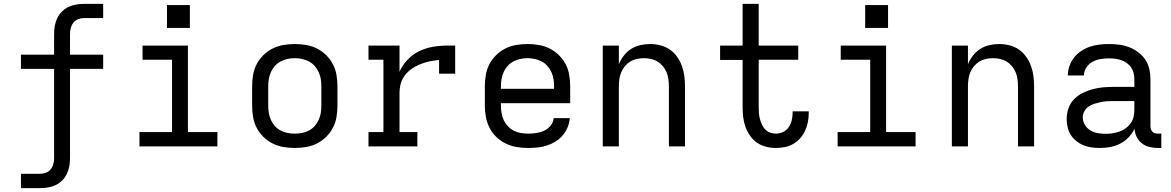

<svg xmlns="http://www.w3.org/2000/svg" viewBox="-20 -755 6040 990"><path d="M88 215V141H187Q202 141 217 135.5Q232 130 241.5 118Q251 106 255 91Q259 76 259 60V-400H88V-473H259V-580Q259 -601 262.5 -621.5Q266 -642 275 -661Q284 -680 299 -695Q314 -710 332.5 -719Q351 -728 372 -731.5Q393 -735 413 -735H512V-662H413Q398 -662 383 -656Q368 -650 358.5 -638Q349 -626 345 -611Q341 -596 341 -580V-473H512V-400H341V60Q341 81 337.5 101.5Q334 122 325 141Q316 160 301 175Q286 190 267.5 199Q249 208 228 211.5Q207 215 187 215Z M699 0V-74H867V-447H715V-520H949V-74H1101V0ZM841 -611V-729H959V-611Z M1500 8Q1471 8 1441.5 3Q1412 -2 1386 -15Q1360 -28 1338.5 -49Q1317 -70 1303.5 -96Q1290 -122 1285 -151.5Q1280 -181 1280 -210V-310Q1280 -339 1285 -368.5Q1290 -398 1303.5 -424Q1317 -450 1338.5 -471Q1360 -492 1386 -505Q1412 -518 1441.5 -523Q1471 -528 1500 -528Q1529 -528 1558.5 -523Q1588 -518 1614 -505Q1640 -492 1661.5 -471Q1683 -450 1696.5 -424Q1710 -398 1715 -368.5Q1720 -339 1720 -310V-210Q1720 -181 1715 -151.5Q1710 -122 1696.5 -96Q1683 -70 1661.5 -49Q1640 -28 1614 -15Q1588 -2 1558.5 3Q1529 8 1500 8ZM1500 -66Q1519 -66 1537.5 -69.5Q1556 -73 1573 -82Q1590 -91 1602.5 -105Q1615 -119 1623 -136.5Q1631 -154 1634 -172.5Q1637 -191 1637 -210V-310Q1637 -329 1634 -347.5Q1631 -366 1623 -383.5Q1615 -401 1602.5 -415Q1590 -429 1573 -438Q1556 -447 1537.5 -451Q1519 -455 1500 -455Q1481 -455 1462.5 -451Q1444 -447 1427 -438Q1410 -429 1397.5 -415Q1385 -401 1377 -383.5Q1369 -366 1366 -347.5Q1363 -329 1363 -310V-210Q1363 -191 1366 -172.5Q1369 -154 1377 -136.5Q1385 -119 1397.5 -105Q1410 -91 1427 -82Q1444 -73 1462.5 -69.5Q1481 -66 1500 -66Z M1880 0V-74H1957V-447H1880V-520H2040V-385Q2055 -419 2081 -446.5Q2107 -474 2140.5 -490.5Q2174 -507 2211 -513.5Q2248 -520 2286 -520H2327V-375H2244V-446Q2226 -444 2207.5 -441Q2189 -438 2171.5 -432.5Q2154 -427 2137 -419.5Q2120 -412 2104.5 -401.5Q2089 -391 2076.5 -377.5Q2064 -364 2055.5 -347.5Q2047 -331 2043.5 -312.5Q2040 -294 2040 -276V-74H2132V0Z M2702 8Q2673 8 2643.5 3Q2614 -2 2587.5 -15Q2561 -28 2539.5 -48.5Q2518 -69 2504.5 -95.5Q2491 -122 2485.5 -151Q2480 -180 2480 -210V-310Q2480 -339 2485 -368.5Q2490 -398 2503.5 -424Q2517 -450 2538.5 -471Q2560 -492 2586 -505Q2612 -518 2641.5 -523Q2671 -528 2700 -528Q2729 -528 2758.5 -523Q2788 -518 2814 -505Q2840 -492 2861.5 -471Q2883 -450 2896.5 -424Q2910 -398 2915 -368.5Q2920 -339 2920 -310V-223H2563V-210Q2563 -191 2566 -172Q2569 -153 2577 -136Q2585 -119 2598.5 -104.5Q2612 -90 2628.5 -81.5Q2645 -73 2664 -69.5Q2683 -66 2702 -66Q2724 -66 2745 -69Q2766 -72 2785.5 -81Q2805 -90 2819 -107Q2833 -124 2835 -146H2918Q2916 -121 2906.5 -98Q2897 -75 2881 -56.5Q2865 -38 2844 -25Q2823 -12 2799.5 -4.5Q2776 3 2751.5 5.5Q2727 8 2702 8ZM2563 -297H2837V-310Q2837 -329 2834 -347.5Q2831 -366 2823 -383.5Q2815 -401 2802.5 -415Q2790 -429 2773 -438Q2756 -447 2737.5 -451Q2719 -455 2700 -455Q2681 -455 2662.5 -451Q2644 -447 2627 -438Q2610 -429 2597.5 -415Q2585 -401 2577 -383.5Q2569 -366 2566 -347.5Q2563 -329 2563 -310Z M3088 0V-520H3171V-424Q3181 -448 3197 -468.5Q3213 -489 3234 -502.5Q3255 -516 3280.5 -522Q3306 -528 3332 -528Q3358 -528 3384.5 -521.5Q3411 -515 3433 -500Q3455 -485 3471 -462.5Q3487 -440 3496 -415Q3505 -390 3508.5 -363.5Q3512 -337 3512 -310V0H3429V-310Q3429 -328 3426.5 -346.5Q3424 -365 3417 -382Q3410 -399 3398 -413.5Q3386 -428 3370.5 -437.5Q3355 -447 3336.5 -451Q3318 -455 3300 -455Q3282 -455 3263.5 -451Q3245 -447 3229.5 -437.5Q3214 -428 3202 -413.5Q3190 -399 3183 -382Q3176 -365 3173.5 -346.5Q3171 -328 3171 -310V0Z M3980 8Q3954 8 3929 1.5Q3904 -5 3883 -19.5Q3862 -34 3847 -56Q3832 -78 3823.5 -102Q3815 -126 3812 -151.5Q3809 -177 3809 -203V-446H3693V-520H3809V-735H3892V-520H4096V-447H3892V-203Q3892 -188 3893 -172.5Q3894 -157 3898 -142.5Q3902 -128 3908.5 -113.5Q3915 -99 3925 -88Q3935 -77 3950 -71.5Q3965 -66 3980 -66Q4000 -66 4018 -74.5Q4036 -83 4047 -99.5Q4058 -116 4062.5 -135.5Q4067 -155 4067 -175V-181H4150V-171Q4150 -148 4145.5 -125Q4141 -102 4131 -80.5Q4121 -59 4105.5 -41.5Q4090 -24 4069.5 -12.5Q4049 -1 4026 3.5Q4003 8 3980 8Z M4299 0V-74H4467V-447H4315V-520H4549V-74H4701V0ZM4441 -611V-729H4559V-611Z M4888 0V-520H4971V-424Q4981 -448 4997 -468.5Q5013 -489 5034 -502.5Q5055 -516 5080.5 -522Q5106 -528 5132 -528Q5158 -528 5184.5 -521.5Q5211 -515 5233 -500Q5255 -485 5271 -462.5Q5287 -440 5296 -415Q5305 -390 5308.5 -363.5Q5312 -337 5312 -310V0H5229V-310Q5229 -328 5226.5 -346.5Q5224 -365 5217 -382Q5210 -399 5198 -413.5Q5186 -428 5170.5 -437.5Q5155 -447 5136.5 -451Q5118 -455 5100 -455Q5082 -455 5063.5 -451Q5045 -447 5029.5 -437.5Q5014 -428 5002 -413.5Q4990 -399 4983 -382Q4976 -365 4973.5 -346.5Q4971 -328 4971 -310V0Z M5651 8Q5629 8 5607.5 5Q5586 2 5566.5 -6Q5547 -14 5530 -27.5Q5513 -41 5501.5 -59Q5490 -77 5485 -98.5Q5480 -120 5480 -141Q5480 -169 5489 -195.5Q5498 -222 5517 -242Q5536 -262 5560.5 -274.5Q5585 -287 5612 -294.5Q5639 -302 5666.5 -304.5Q5694 -307 5721 -307H5829V-347Q5829 -363 5825 -379Q5821 -395 5812 -408Q5803 -421 5789.5 -430.5Q5776 -440 5761 -445Q5746 -450 5730 -452Q5714 -454 5698 -454Q5676 -454 5654.5 -450.5Q5633 -447 5613.5 -436.5Q5594 -426 5581.5 -407Q5569 -388 5569 -366H5486Q5486 -391 5494.5 -415Q5503 -439 5518.5 -458.5Q5534 -478 5555 -492Q5576 -506 5599.5 -514Q5623 -522 5648 -525Q5673 -528 5698 -528Q5725 -528 5751.5 -524.5Q5778 -521 5802.5 -511.5Q5827 -502 5848.5 -486Q5870 -470 5885 -448Q5900 -426 5906 -400Q5912 -374 5912 -347V-104Q5912 -97 5914.5 -89Q5917 -81 5922.5 -75.5Q5928 -70 5935.5 -68Q5943 -66 5951 -66H5968V8H5951Q5929 8 5907.5 3Q5886 -2 5868.5 -15.5Q5851 -29 5841 -49Q5831 -69 5830 -91Q5818 -66 5799 -46.5Q5780 -27 5756 -14.5Q5732 -2 5705 3Q5678 8 5651 8ZM5682 -65Q5700 -65 5718 -68Q5736 -71 5753 -77Q5770 -83 5785 -94Q5800 -105 5810.5 -120Q5821 -135 5825 -153Q5829 -171 5829 -189V-234H5721Q5705 -234 5688 -233Q5671 -232 5655 -228.5Q5639 -225 5623 -220Q5607 -215 5593 -205.5Q5579 -196 5571 -181Q5563 -166 5563 -150Q5563 -129 5574 -111Q5585 -93 5602.5 -82.5Q5620 -72 5640.5 -68.5Q5661 -65 5682 -65Z"/></svg>

Font: Nova
Style: Regular
Weight: 400
Monospace: yes
Designer: Belleve Invis
Foundry: Belleve Invis
Version: Version 24.1.4; ttfautohint (v1.8.4)